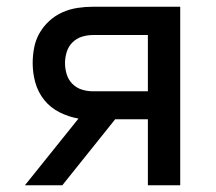

<svg xmlns="http://www.w3.org/2000/svg" viewBox="-20 -550 640 570"><path d="M54 0 213 -198Q184 -203 157 -216.5Q130 -230 111.5 -253Q93 -276 85 -304.5Q77 -333 77 -363Q77 -386 81.5 -409Q86 -432 97.5 -452Q109 -472 126.5 -488Q144 -504 165.5 -513.5Q187 -523 210 -526.5Q233 -530 256 -530H515V0H419V-196H322L165 0ZM256 -279H419V-446H256Q239 -446 223 -441Q207 -436 195 -424Q183 -412 178 -395.5Q173 -379 173 -363Q173 -346 178 -329.5Q183 -313 195 -301Q207 -289 223 -284Q239 -279 256 -279Z"/></svg>

Font: Iosevka Curly Medium Extended
Style: Regular
Weight: 500
Width: 7
Monospace: yes
Designer: Belleve Invis
Foundry: Belleve Invis
Version: Version 11.1.0; ttfautohint (v1.8.3)